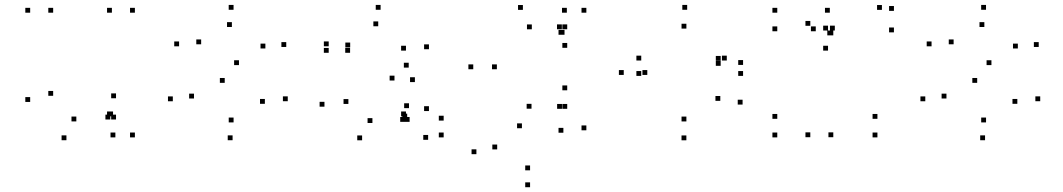

<svg xmlns="http://www.w3.org/2000/svg" viewBox="-20 -556 4380 791"><path d="M445.7 -76.7V-96.7H425.7V-76.7ZM455.3 10V-10H435.3V10ZM535.7 10V-10H515.7V10ZM535.7 -503.7V-523.7H515.7V-503.7ZM441 -503.7V-523.7H421V-503.7ZM441 -76.7V-96.7H421V-76.7ZM104.3 -136V-156H84.3V-136ZM253.7 21.7V1.7H233.7V21.7ZM434.3 -63.7V-83.7H414.3V-63.7ZM458 -63.7V-83.7H438V-63.7ZM458 -151.2V-171.2H438V-151.2ZM294.5 -55.8V-75.8H274.5V-55.8ZM199 -161.3V-181.3H179V-161.3ZM199 -503.7V-523.7H179V-503.7ZM104.3 -503.7V-523.7H84.3V-503.7Z M717.8 -365.2V-385.2H697.8V-365.2ZM905.8 -214.7V-234.7H885.8V-214.7ZM1071.2 -128.3V-148.3H1051.2V-128.3ZM942.3 -51.7V-71.7H922.3V-51.7ZM779.2 -150.2V-170.2H759.2V-150.2ZM692 -138.8V-158.8H672V-138.8ZM938.2 21.7V1.7H918.2V21.7ZM1165.5 -139V-159H1145.5V-139ZM964.5 -287.8V-307.8H944.5V-287.8ZM808.7 -373.5V-393.5H788.7V-373.5ZM935.3 -444.8V-464.8H915.3V-444.8ZM1073.3 -356.3V-376.3H1053.3V-356.3ZM1159.3 -362.5V-382.5H1139.3V-362.5ZM942.2 -515.7V-535.7H922.2V-515.7Z M1334.2 -365.3V-385.3H1314.2V-365.3ZM1334.2 -338.5V-358.5H1314.2V-338.5ZM1422.3 -338.5V-358.5H1402.3V-338.5ZM1422.7 -360.7V-380.7H1402.7V-360.7ZM1538.2 -447.8V-467.8H1518.2V-447.8ZM1652.5 -347.5V-367.5H1632.5V-347.5ZM1652.5 -76.7V-96.7H1632.5V-76.7ZM1657.5 -67.8V-87.8H1637.5V-67.8ZM1743.8 20V0H1723.8V20ZM1807.8 10V-10H1787.8V10ZM1807.8 -59.2V-79.2H1787.8V-59.2ZM1747.2 -98.5V-118.5H1727.2V-98.5ZM1747.2 -353.2V-373.2H1727.2V-353.2ZM1548 -515.7V-535.7H1528V-515.7ZM1663.8 -277.5V-297.5H1643.8V-277.5ZM1316.7 -116.5V-136.5H1296.7V-116.5ZM1471.8 22V2H1451.8V22ZM1648.8 -54V-74H1628.8V-54ZM1667.5 -54V-74H1647.5V-54ZM1665 -110.5V-130.5H1645V-110.5ZM1514.3 -49.3V-69.3H1494.3V-49.3ZM1415.3 -127.8V-147.8H1395.3V-127.8ZM1605.2 -224.3V-244.3H1585.2V-224.3ZM1689.3 -217.8V-237.8H1669.3V-217.8Z M2130.2 -27.7V-47.7H2110.2V-27.7ZM2295.2 -107.7V-127.7H2275.2V-107.7ZM2316.8 -107.7V-127.7H2296.8V-107.7ZM2316.8 -184V-204H2296.8V-184ZM2169.7 -108.2V-128.2H2149.7V-108.2ZM2027 -270.7V-290.7H2007V-270.7ZM2171 -435.3V-455.3H2151V-435.3ZM2316.8 -359V-379H2296.8V-359ZM2316.8 -435.5V-455.5H2296.8V-435.5ZM2294.7 -435.5V-455.5H2274.7V-435.5ZM2134.2 -515.3V-535.3H2114.2V-515.3ZM1929.7 -270.7V-290.7H1909.7V-270.7ZM2395.7 -503.7V-523.7H2375.7V-503.7ZM2315.3 -503.7V-523.7H2295.3V-503.7ZM2305.7 -412.8V-432.8H2285.7V-412.8ZM2301 -412.8V-432.8H2281V-412.8ZM2301 -9.2V-29.2H2281V-9.2ZM2163.8 145.7V125.7H2143.8V145.7ZM2028.3 59.5V39.5H2008.3V59.5ZM1942.7 79.2V59.2H1922.7V79.2ZM2163.8 215.3V195.3H2143.8V215.3ZM2395.7 -19.2V-39.2H2375.7V-19.2Z M2807.7 22V2H2787.7V22ZM3039.3 -125.2V-145.2H3019.3V-125.2ZM2947.5 -140.5V-160.5H2927.5V-140.5ZM2807.8 -55.7V-75.7H2787.8V-55.7ZM2646.7 -247.3V-267.3H2626.7V-247.3ZM2807.8 -438.2V-458.2H2787.8V-438.2ZM2949 -305.5V-325.5H2929V-305.5ZM2949 -284.8V-304.8H2929V-284.8ZM2974.2 -306.7V-326.7H2954.2V-306.7ZM2621.8 -306.7V-326.7H2601.8V-306.7ZM2621.8 -243.3V-263.3H2601.8V-243.3ZM3041.3 -243.3V-263.3H3021.3V-243.3ZM3041.3 -288.5V-308.5H3021.3V-288.5ZM2811 -515.7V-535.7H2791V-515.7ZM2549.7 -247.3V-267.3H2529.7V-247.3Z M3182.2 -503.7V-523.7H3162.2V-503.7ZM3182.2 -427.2V-447.2H3162.2V-427.2ZM3340.8 -427.2V-447.2H3320.8V-427.2ZM3318.3 -449.7V-469.7H3298.3V-449.7ZM3318.3 9.3V-10.7H3298.3V9.3ZM3413 9.3V-10.7H3393V9.3ZM3413 -410.3V-430.3H3393V-410.3ZM3408.3 -410.3V-430.3H3388.3V-410.3ZM3398.7 -503.7V-523.7H3378.7V-503.7ZM3662.8 -511.2V-531.2H3642.8V-511.2ZM3613.3 -515.3V-535.3H3593.3V-515.3ZM3419.3 -430.3V-450.3H3399.3V-430.3ZM3391.3 -430.3V-450.3H3371.3V-430.3ZM3391.3 -347.5V-367.5H3371.3V-347.5ZM3662.8 -422.7V-442.7H3642.8V-422.7ZM3594.8 10V-10H3574.8V10ZM3594.8 -66.5V-86.5H3574.8V-66.5ZM3182.2 -66.5V-86.5H3162.2V-66.5ZM3182.2 10V-10H3162.2V10Z M3817.8 -365.2V-385.2H3797.8V-365.2ZM4005.8 -214.7V-234.7H3985.8V-214.7ZM4171.2 -128.3V-148.3H4151.2V-128.3ZM4042.3 -51.7V-71.7H4022.3V-51.7ZM3879.2 -150.2V-170.2H3859.2V-150.2ZM3792 -138.8V-158.8H3772V-138.8ZM4038.2 21.7V1.7H4018.2V21.7ZM4265.5 -139V-159H4245.5V-139ZM4064.5 -287.8V-307.8H4044.5V-287.8ZM3908.7 -373.5V-393.5H3888.7V-373.5ZM4035.3 -444.8V-464.8H4015.3V-444.8ZM4173.3 -356.3V-376.3H4153.3V-356.3ZM4259.3 -362.5V-382.5H4239.3V-362.5ZM4042.2 -515.7V-535.7H4022.2V-515.7Z"/></svg>

Font: Monaspace Neon Dots Var
Style: Regular
Weight: 400
Designer: Riley Cran and the Lettermatic Team
Version: Version 1.100 (Monaspace Neon Dots)